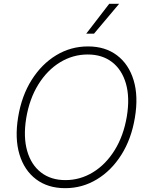

<svg xmlns="http://www.w3.org/2000/svg" viewBox="-20 -982 776 1012"><path d="M323.7 9.8Q232.4 9.8 170.2 -37.1Q107.9 -84 82.5 -168.5Q57.1 -252.9 75.7 -365.2Q94.2 -477.5 147 -561Q199.7 -644.5 276.4 -690.9Q353 -737.3 443.8 -737.3Q534.7 -737.3 596.7 -690.4Q658.7 -643.6 684.3 -559.1Q710 -474.6 690.9 -361.3Q672.4 -249.5 619.6 -166Q566.9 -82.5 490.2 -36.4Q413.6 9.8 323.7 9.8ZM324.7 -32.7Q402.8 -32.7 470.2 -74Q537.6 -115.2 584.5 -190.7Q631.3 -266.1 648.4 -367.7Q665 -467.8 643.8 -541.3Q622.6 -614.7 570.6 -654.8Q518.6 -694.8 442.4 -694.8Q364.3 -694.8 296.6 -653.6Q229 -612.3 182.1 -536.9Q135.3 -461.4 118.2 -359.4Q102.1 -259.8 123.3 -186.3Q144.5 -112.8 196.5 -72.8Q248.5 -32.7 324.7 -32.7ZM434.6 -804.7 555.7 -961.9H607.9L475.6 -804.7Z"/></svg>

Font: Inter Tight ExtraLight
Style: Italic
Weight: 250
Italic angle: -9.39999°
Designer: Rasmus Andersson
Foundry: rsms
Version: Version 3.004